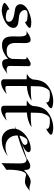

<svg xmlns="http://www.w3.org/2000/svg" viewBox="1256 -2234 1006 3559"><g transform="rotate(90 1759.5 -454.0)"><path d="M496.1 -196.8Q496.1 -163.1 478.3 -134Q460.4 -105 431.6 -80.6Q402.8 -56.2 366.5 -37.6Q330.1 -19 292.5 -6.3Q254.9 6.3 219.7 12.2Q184.6 18.1 158.2 16.1Q135.3 15.1 110.1 9Q85 2.9 65.7 -5.9Q46.4 -14.6 36.9 -24.9Q27.3 -35.2 36.1 -44.9Q44.9 -54.2 55.2 -63.5Q65.4 -72.8 79.6 -82.8Q93.8 -92.8 113.3 -104Q132.8 -115.2 160.2 -128.9Q151.4 -115.2 155.8 -105Q160.2 -94.7 172.1 -86.7Q184.1 -78.6 201.4 -73.2Q218.8 -67.9 235.6 -64.5Q252.4 -61 266.4 -59.6Q280.3 -58.1 286.1 -58.1Q303.7 -58.1 321 -59.8Q338.4 -61.5 352.1 -67.4Q365.7 -73.2 374.3 -84.7Q382.8 -96.2 382.8 -116.2Q382.8 -140.6 369.4 -157.7Q356 -174.8 334.2 -186.3Q312.5 -197.8 285.6 -204.6Q258.8 -211.4 232.2 -216.1Q205.6 -220.7 181.9 -223.9Q158.2 -227.1 143.1 -231Q118.7 -237.3 102.3 -247.8Q85.9 -258.3 75.9 -271.2Q65.9 -284.2 61.5 -298.8Q57.1 -313.5 57.1 -328.1Q57.1 -360.8 74.7 -388.7Q92.3 -416.5 120.6 -439Q148.9 -461.4 184.8 -478.5Q220.7 -495.6 257.6 -507.3Q294.4 -519 329.1 -524.9Q363.8 -530.8 389.2 -530.8Q418.5 -530.8 441.2 -527.6Q463.9 -524.4 478 -520Q491.7 -515.6 495.4 -508.8Q499 -502 495.4 -493.2Q491.7 -484.4 481.4 -474.1Q471.2 -463.9 457 -453.1Q445.8 -444.3 433.1 -436.5Q421.9 -429.7 408.2 -422.6Q394.5 -415.5 379.9 -410.2Q387.2 -419.4 386 -426.8Q384.8 -434.1 377 -439.9Q369.1 -445.8 356 -450Q342.8 -454.1 326.7 -456.8Q310.5 -459.5 292.7 -460.7Q274.9 -461.9 257.8 -461.9Q241.2 -461.9 224.6 -460.7Q208 -459.5 194.8 -454.3Q181.6 -449.2 173.3 -438.5Q165 -427.7 165 -409.2Q165 -394 171.9 -377.7Q178.7 -361.3 192.1 -346.9Q205.6 -332.5 225.6 -321.3Q245.6 -310.1 272 -305.2Q292.5 -301.3 317.4 -299.3Q342.3 -297.4 367.2 -294.4Q392.1 -291.5 415.3 -286.1Q438.5 -280.8 456.5 -270Q474.6 -259.3 485.4 -241.7Q496.1 -224.1 496.1 -196.8Z M1351.1 -89.8Q1314.5 -63 1287.1 -43.5Q1259.8 -23.9 1236.3 -11.5Q1212.9 1 1191.4 6.1Q1169.9 11.2 1145 9.8Q1126 8.8 1112.5 1.7Q1099.1 -5.4 1090.3 -18.8Q1081.5 -32.2 1076.9 -52Q1072.3 -71.8 1070.8 -99.1Q1043 -75.2 1013.2 -54.7Q983.4 -34.2 951.4 -19.3Q919.4 -4.4 885.5 3.9Q851.6 12.2 815.9 12.2Q767.1 12.2 735.8 -2.4Q704.6 -17.1 686.3 -43.5Q668 -69.8 660.9 -106.4Q653.8 -143.1 653.8 -187Q653.8 -215.8 654.8 -243.7Q655.8 -271.5 655.8 -297.9Q655.8 -328.6 653.6 -355.5Q651.4 -382.3 644.8 -402.1Q638.2 -421.9 625.7 -433.3Q613.3 -444.8 592.8 -444.8Q575.7 -444.8 551.8 -436Q569.8 -450.2 589.6 -464.8Q609.4 -479.5 630.1 -491.2Q650.9 -502.9 672.6 -510.5Q694.3 -518.1 716.8 -518.1Q737.3 -518.1 749.3 -508.3Q761.2 -498.5 767.6 -483.2Q773.9 -467.8 775.9 -449Q777.8 -430.2 777.8 -412.1Q777.8 -363.8 776.9 -319.8Q775.9 -275.9 775.9 -231.9Q776.4 -193.8 784.7 -164.3Q793 -134.8 810.8 -114.3Q828.6 -93.8 857.2 -83.5Q885.7 -73.2 926.8 -74.2Q957.5 -74.7 980.7 -79.1Q1003.9 -83.5 1021.2 -94.7Q1038.6 -106 1050.5 -124.8Q1062.5 -143.6 1070.8 -172.9Q1072.3 -237.8 1074.7 -296.4Q1077.1 -355 1077.1 -413.1Q1076.7 -424.8 1071.3 -433.1Q1066.9 -439.9 1056.9 -443.8Q1046.9 -447.8 1028.8 -442.9Q1043 -453.6 1060.5 -466.8Q1078.1 -480 1096.4 -491.7Q1114.7 -503.4 1132.6 -511.2Q1150.4 -519 1166 -519Q1182.6 -519 1194.3 -509.3Q1206.1 -499.5 1206.1 -481Q1206.1 -470.7 1205.8 -444.6Q1205.6 -418.5 1204.8 -383.8Q1204.1 -349.1 1203.6 -310.1Q1203.1 -271 1202.6 -235.1Q1202.1 -199.2 1202.1 -169.9Q1202.1 -140.6 1202.1 -126Q1203.1 -98.1 1223.9 -85Q1244.6 -71.8 1274.9 -71.8Q1293 -71.8 1312.7 -76.4Q1332.5 -81.1 1351.1 -89.8Z M1845.7 -536.1Q1814 -513.7 1781.2 -498Q1748.5 -482.4 1714.4 -472.2Q1680.2 -461.9 1645.3 -456.3Q1610.4 -450.7 1574.7 -448.2Q1574.2 -408.7 1574.2 -368.2Q1574.2 -327.6 1574 -289.3Q1573.7 -251 1573.7 -216.8Q1573.7 -182.6 1573.7 -155.8Q1573.7 -128.9 1573.7 -110.8Q1573.7 -92.8 1573.7 -86.9Q1573.7 -64 1583.3 -56.9Q1592.8 -49.8 1610.8 -49.8Q1641.1 -49.8 1669.4 -57.6Q1697.8 -65.4 1724.1 -75.2Q1702.1 -54.7 1676.5 -35.6Q1650.9 -16.6 1623.5 -2.4Q1596.2 11.7 1567.6 20.3Q1539.1 28.8 1510.7 28.8Q1480 28.8 1464.4 14.6Q1448.7 0.5 1448.7 -19V-444.8Q1426.3 -444.8 1401.4 -445.6Q1376.5 -446.3 1348.1 -448.2Q1362.3 -456.5 1374.3 -464.8Q1386.2 -473.1 1395 -480Q1405.3 -487.8 1414.1 -495.1Q1419.9 -501 1426.3 -509.8Q1431.6 -517.1 1438 -528.3Q1444.3 -539.6 1451.2 -555.2Q1454.1 -600.6 1461.9 -643.8Q1469.7 -687 1484.9 -725.1Q1498 -758.8 1521 -787.8Q1543.9 -816.9 1573.7 -840.3Q1603.5 -863.8 1638.2 -881.8Q1672.9 -899.9 1709.2 -912.1Q1745.6 -924.3 1782 -930.7Q1818.4 -937 1851.1 -937Q1871.1 -937 1889.4 -935.3Q1907.7 -933.6 1922.9 -930.7Q1938 -927.7 1949.7 -924.1Q1961.4 -920.4 1968.8 -917Q1985.8 -907.2 1985.8 -896Q1985.8 -887.7 1978.5 -878.2Q1971.2 -868.7 1959.7 -859.1Q1948.2 -849.6 1934.1 -840.3Q1919.9 -831.1 1906.7 -823.2Q1893.6 -815.4 1882.8 -809.8Q1872.1 -804.2 1866.7 -801.8Q1873 -807.1 1875.5 -812.3Q1877.9 -817.4 1877.9 -821.8Q1877.9 -836.9 1865.7 -847.2Q1853.5 -857.4 1833.3 -863.8Q1813 -870.1 1786.9 -872.6Q1760.7 -875 1732.9 -875Q1709 -875 1689 -872.6Q1668.9 -870.1 1660.2 -863.8Q1648.9 -856.4 1636 -839.8Q1623 -823.2 1611.6 -799.3Q1600.1 -775.4 1591.6 -745.6Q1583 -715.8 1581.1 -682.1Q1579.6 -661.6 1578.4 -619.4Q1577.1 -577.1 1576.2 -522Q1592.8 -521 1608.4 -521Q1624 -521 1639.2 -521Q1685.5 -521 1723.4 -523.2Q1761.2 -525.4 1788.6 -528.3Q1820.3 -531.7 1845.7 -536.1Z M2336.9 -536.1Q2305.2 -513.7 2272.5 -498Q2239.7 -482.4 2205.6 -472.2Q2171.4 -461.9 2136.5 -456.3Q2101.6 -450.7 2065.9 -448.2Q2065.4 -408.7 2065.4 -368.2Q2065.4 -327.6 2065.2 -289.3Q2064.9 -251 2064.9 -216.8Q2064.9 -182.6 2064.9 -155.8Q2064.9 -128.9 2064.9 -110.8Q2064.9 -92.8 2064.9 -86.9Q2064.9 -64 2074.5 -56.9Q2084 -49.8 2102.1 -49.8Q2132.3 -49.8 2160.6 -57.6Q2189 -65.4 2215.3 -75.2Q2193.4 -54.7 2167.7 -35.6Q2142.1 -16.6 2114.7 -2.4Q2087.4 11.7 2058.8 20.3Q2030.3 28.8 2002 28.8Q1971.2 28.8 1955.6 14.6Q1939.9 0.5 1939.9 -19V-444.8Q1917.5 -444.8 1892.6 -445.6Q1867.7 -446.3 1839.4 -448.2Q1853.5 -456.5 1865.5 -464.8Q1877.4 -473.1 1886.2 -480Q1896.5 -487.8 1905.3 -495.1Q1911.1 -501 1917.5 -509.8Q1922.9 -517.1 1929.2 -528.3Q1935.5 -539.6 1942.4 -555.2Q1945.3 -600.6 1953.1 -643.8Q1960.9 -687 1976.1 -725.1Q1989.3 -758.8 2012.2 -787.8Q2035.2 -816.9 2064.9 -840.3Q2094.7 -863.8 2129.4 -881.8Q2164.1 -899.9 2200.4 -912.1Q2236.8 -924.3 2273.2 -930.7Q2309.6 -937 2342.3 -937Q2362.3 -937 2380.6 -935.3Q2398.9 -933.6 2414.1 -930.7Q2429.2 -927.7 2440.9 -924.1Q2452.6 -920.4 2460 -917Q2477.1 -907.2 2477.1 -896Q2477.1 -887.7 2469.7 -878.2Q2462.4 -868.7 2450.9 -859.1Q2439.5 -849.6 2425.3 -840.3Q2411.1 -831.1 2397.9 -823.2Q2384.8 -815.4 2374 -809.8Q2363.3 -804.2 2357.9 -801.8Q2364.3 -807.1 2366.7 -812.3Q2369.1 -817.4 2369.1 -821.8Q2369.1 -836.9 2356.9 -847.2Q2344.7 -857.4 2324.5 -863.8Q2304.2 -870.1 2278.1 -872.6Q2252 -875 2224.1 -875Q2200.2 -875 2180.2 -872.6Q2160.2 -870.1 2151.4 -863.8Q2140.1 -856.4 2127.2 -839.8Q2114.3 -823.2 2102.8 -799.3Q2091.3 -775.4 2082.8 -745.6Q2074.2 -715.8 2072.3 -682.1Q2070.8 -661.6 2069.6 -619.4Q2068.4 -577.1 2067.4 -522Q2084 -521 2099.6 -521Q2115.2 -521 2130.4 -521Q2176.8 -521 2214.6 -523.2Q2252.4 -525.4 2279.8 -528.3Q2311.5 -531.7 2336.9 -536.1Z M2979.5 -465.8Q2923.3 -438.5 2875.2 -417.2Q2827.1 -396 2790.5 -381.3Q2748 -364.3 2712.4 -351.1Q2690.4 -341.8 2663.8 -332.3Q2637.2 -322.8 2608.4 -313.7Q2579.6 -304.7 2549.6 -295.7Q2519.5 -286.6 2490.2 -277.8V-268.1Q2490.2 -217.8 2506.1 -177.7Q2522 -137.7 2550.3 -109.6Q2578.6 -81.5 2618.2 -66.7Q2657.7 -51.8 2705.6 -51.8Q2730.5 -51.8 2755.1 -55.7Q2779.8 -59.6 2802 -66.2Q2824.2 -72.8 2843.8 -82Q2863.3 -91.3 2878.4 -102.1Q2841.3 -68.8 2802 -46.4Q2762.7 -23.9 2723.4 -10Q2684.1 3.9 2645.8 10.3Q2607.4 16.6 2572.3 17.1Q2536.6 18.1 2502.2 6.1Q2467.8 -5.9 2439.5 -30.3Q2411.1 -54.7 2391.6 -91.1Q2372.1 -127.4 2366.2 -175.8Q2363.8 -192.9 2364 -208.7Q2364.3 -224.6 2367.2 -240.2Q2350.1 -233.9 2336.2 -228.5Q2322.3 -223.1 2313.5 -217.8Q2327.6 -227.5 2341.8 -236.1Q2356 -244.6 2369.6 -252Q2377.9 -290 2398.2 -324.7Q2418.5 -359.4 2447 -389.2Q2475.6 -418.9 2510.7 -443.1Q2545.9 -467.3 2583.7 -484.4Q2621.6 -501.5 2660.6 -510.7Q2699.7 -520 2736.3 -520Q2760.7 -520 2777.6 -512.7Q2794.4 -505.4 2800.3 -486.8Q2803.2 -467.3 2786.1 -444.8Q2778.8 -435.1 2766.4 -424.1Q2753.9 -413.1 2734.1 -400.9Q2714.4 -388.7 2686.8 -375.5Q2659.2 -362.3 2621.6 -349.1ZM2592.3 -347.2Q2613.3 -356.4 2630.1 -367.2Q2647 -377.9 2656.5 -389.6Q2666 -401.4 2666.5 -414.1Q2667 -426.8 2656.2 -440.9Q2648.9 -451.7 2636 -455.8Q2623 -460 2609.4 -460Q2596.7 -460 2585 -457.3Q2573.2 -454.6 2564.5 -450.2Q2558.6 -446.8 2548.3 -435.3Q2538.1 -423.8 2527.3 -405.5Q2516.6 -387.2 2507.1 -363Q2497.6 -338.9 2493.2 -310.1Q2523.9 -321.3 2548.8 -330.1Q2573.7 -338.9 2592.3 -347.2Z M3130.4 -395Q3153.3 -417 3180.4 -439Q3207.5 -460.9 3235.6 -478.8Q3263.7 -496.6 3292 -507.8Q3320.3 -519 3345.2 -519Q3362.3 -519 3378.7 -515.4Q3395 -511.7 3410.9 -507.1Q3426.8 -502.4 3442.4 -498.8Q3458 -495.1 3474.1 -495.1Q3483.9 -495.1 3494.6 -496.6Q3505.4 -498 3519 -502Q3488.3 -478.5 3465.3 -461.4Q3442.4 -444.3 3422.4 -433.3Q3402.3 -422.4 3382.6 -417.2Q3362.8 -412.1 3338.4 -413.1Q3314.5 -413.6 3293.2 -418Q3272 -422.4 3254.6 -427Q3237.3 -431.6 3224.4 -433.8Q3211.4 -436 3204.1 -432.1Q3186.5 -423.3 3173.3 -399.9Q3160.2 -376.5 3151.1 -344.2Q3142.1 -312 3136.5 -274.4Q3130.9 -236.8 3128.2 -199.2Q3125.5 -161.6 3125.5 -127.7Q3125.5 -93.8 3127.4 -68.8Q3090.8 -45.4 3066.9 -28.3Q3043 -11.2 3028.8 0Q3012.2 13.2 3003.4 22.9Q3003.9 -6.3 3004.9 -48.1Q3005.9 -89.8 3006.6 -135.7Q3007.3 -181.6 3007.8 -226.8Q3008.3 -272 3008.3 -308.1Q3008.3 -331.1 3007.1 -354.7Q3005.9 -378.4 2999 -397.9Q2992.2 -417.5 2977.8 -429.7Q2963.4 -441.9 2937 -441.9Q2926.8 -441.9 2915.8 -439.7Q2904.8 -437.5 2894 -432.1Q2914.6 -445.8 2935.1 -460Q2955.6 -474.1 2976.3 -485.6Q2997.1 -497.1 3017.8 -504.2Q3038.6 -511.2 3060.1 -511.2Q3085.9 -511.2 3100.3 -500Q3114.7 -488.8 3121.3 -471.7Q3127.9 -454.6 3129.2 -434.1Q3130.4 -413.6 3130.4 -395Z"/></g></svg>

Font: Eagle Lake
Style: Regular
Weight: 400
Designer: Astigmatic (AOETI)
Foundry: Astigmatic (AOETI)
Version: Version 1.000